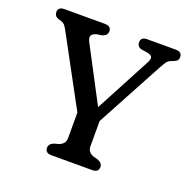

<svg xmlns="http://www.w3.org/2000/svg" viewBox="-124 -824 948 948"><g transform="rotate(20 349.5 -350.0)"><path d="M490.5 -27.5Q490.5 0 457 0H243Q210 0 210 -27.5Q210 -48 234.5 -58L256.5 -64Q291.5 -75 291.5 -108V-242L97 -601.5Q88 -618 82 -625.8Q76 -633.5 63 -638.5L48.5 -643Q34.5 -647.5 29.2 -655.2Q24 -663 24 -672.5Q24 -700 57 -700H268Q303 -700 303 -672.5Q303 -649.5 273.5 -641.5L249.5 -638Q226.5 -631.5 222 -620Q217.5 -608.5 227.5 -589L378.5 -302L532.5 -592.5Q543.5 -612.5 540.2 -622.8Q537 -633 516.5 -638L481 -643.5Q459 -650 459 -672.5Q459 -700 492 -700H642Q675 -700 675 -672.5Q675 -662.5 670 -655.8Q665 -649 650.5 -643.5L644.5 -641Q630 -636.5 621.8 -628.2Q613.5 -620 596 -587.5L409 -240V-108Q409 -75 444 -64L466 -58Q490.5 -48 490.5 -27.5Z"/></g></svg>

Font: Fraunces 9pt S100
Style: Regular
Weight: 400
Version: Version 1.000; ttfautohint (v1.8.3)